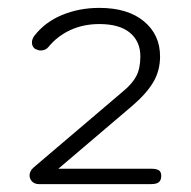

<svg xmlns="http://www.w3.org/2000/svg" viewBox="-20 -867 484 487"><path d="M55 -422Q55 -433 65 -442L293 -636Q316 -655 326 -674.5Q336 -694 336 -724Q336 -762 309.5 -784Q283 -806 232 -806Q192 -806 159 -791Q126 -776 103 -748Q96 -739 83 -739Q77 -739 69 -743Q61 -749 61 -759Q61 -768 67 -776Q94 -811 137.5 -829Q181 -847 232 -847Q304 -847 345 -813Q386 -779 386 -724Q386 -688 369 -659Q352 -630 316 -599L128 -439H363Q377 -439 383 -435Q389 -431 389 -421Q389 -410 383 -405Q377 -400 363 -400H79Q68 -400 61.5 -406.5Q55 -413 55 -422Z"/></svg>

Font: Kodchasan ExtraLight
Style: Regular
Weight: 275
Version: Version 1.000; ttfautohint (v1.6)